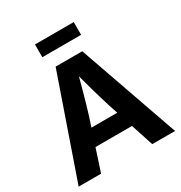

<svg xmlns="http://www.w3.org/2000/svg" viewBox="-207 -1062 1142 1210"><g transform="rotate(-30 364.0 -457.0)"><path d="M13.2 0 265.6 -727.5H459.5L714.8 0H548.8L433.6 -352.5Q412.1 -421.4 390.4 -498.5Q368.7 -575.7 343.3 -670.4H380.9Q356 -575.7 334.5 -498.3Q313 -420.9 292 -352.5L176.3 0ZM172.4 -163.1V-281.7H556.2V-163.1ZM504.9 -913.6V-820.8H222.7V-913.6Z"/></g></svg>

Font: Inter 24pt
Style: Bold
Weight: 700
Designer: Rasmus Andersson
Foundry: rsms
Version: Version 4.001;git-66647c0bb